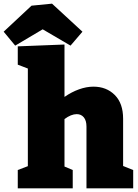

<svg xmlns="http://www.w3.org/2000/svg" viewBox="-88 -1028 751 1048"><path d="M584 -122 639 -100V0H384V-337Q384 -370 369.5 -387.5Q355 -405 331 -405Q300 -405 264 -378V-119L309 -100V0H9V-100L64 -121V-654L9 -675V-775L264 -785V-499Q303 -526 343.5 -540.5Q384 -555 422 -555Q493 -555 538.5 -509.5Q584 -464 584 -380ZM196 -1008 362 -855 297 -779 145 -868 -5 -779 -68 -855 84 -997Z"/></svg>

Font: Bitter Pro Black
Style: Regular
Weight: 900
Designer: Sol Matas, and Bitter project Authors
Foundry: Sol Matas
Version: Version 1.010